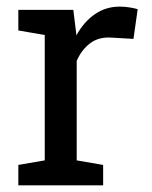

<svg xmlns="http://www.w3.org/2000/svg" viewBox="-20 -558 457 578"><path d="M210.9 -374.5V-75.2L290.5 -61.5V0H35.2V-61.5L114.7 -75.2V-452.6L35.2 -466.3V-528.3H200.7L209 -460.9L210 -451.7Q232.4 -492.2 265.4 -515.1Q298.3 -538.1 340.8 -538.1Q356 -538.1 371.8 -535.4Q387.7 -532.7 394.5 -530.3L381.8 -440.9L314.9 -444.8Q276.9 -447.3 251 -427.5Q225.1 -407.7 210.9 -374.5Z"/></svg>

Font: Battambang
Style: Regular
Weight: 400
Designer: Danh Hong
Version: Version 8.002; ttfautohint (v1.8.3)